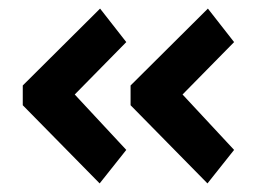

<svg xmlns="http://www.w3.org/2000/svg" viewBox="-20 -471 613 447"><path d="M463 -44 284 -226V-272L464 -451L525 -373L405 -251L525 -122ZM212 -44 33 -226V-272L213 -451L274 -373L154 -251L274 -122Z"/></svg>

Font: Cairo Play
Style: Bold
Weight: 700
Version: Version 3.119